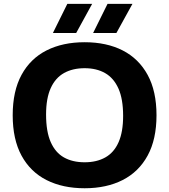

<svg xmlns="http://www.w3.org/2000/svg" viewBox="-20 -969 880 998"><path d="M420 9.5Q306 9.5 222 -33Q138 -75.5 92 -160Q46 -244.5 46 -370Q46 -495.5 92 -580Q138 -664.5 222 -707Q306 -749.5 420 -749.5Q534 -749.5 617.8 -706.8Q701.5 -664 747.5 -579.5Q793.5 -495 793.5 -370Q793.5 -245 747.5 -160.5Q701.5 -76 617.5 -33.2Q533.5 9.5 420 9.5ZM420 -125.5Q482.5 -125.5 527.5 -150.8Q572.5 -176 596.2 -229.5Q620 -283 620 -366.5Q620 -454 595.8 -508.5Q571.5 -563 526.8 -588.8Q482 -614.5 420 -614.5Q358 -614.5 313 -589.5Q268 -564.5 243.8 -511.2Q219.5 -458 219.5 -373.5Q219.5 -285.5 243.5 -230.8Q267.5 -176 312.2 -150.8Q357 -125.5 420 -125.5ZM464 -797.5 539 -949H668.5L585 -797.5ZM255 -797.5 330 -949H459L376 -797.5Z"/></svg>

Font: Encode Sans SC SemiExpanded
Style: Bold
Weight: 700
Width: 6
Designer: Multiple Designers
Foundry: Impallari Type
Version: Version 3.002